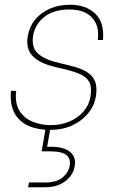

<svg xmlns="http://www.w3.org/2000/svg" viewBox="-20 -534 496 807"><path d="M190 12Q139 12 100 -5Q61 -22 41 -58.5Q21 -95 26 -152H48Q42 -101 61.5 -69Q81 -37 117 -22.5Q153 -8 194 -8Q236 -8 271.5 -23Q307 -38 330.5 -65Q354 -92 360 -126Q367 -167 355 -189.5Q343 -212 312 -224.5Q281 -237 231 -248Q191 -256 163.5 -268Q136 -280 119.5 -296Q103 -312 97.5 -334Q92 -356 97 -384Q104 -423 128 -452Q152 -481 189.5 -497.5Q227 -514 275 -514Q341 -514 380 -477Q419 -440 413 -366H391Q399 -423 368 -458.5Q337 -494 271 -494Q206 -494 166.5 -463Q127 -432 119 -383Q115 -358 121.5 -336.5Q128 -315 153.5 -298Q179 -281 230 -269Q266 -261 297 -252Q328 -243 349.5 -228.5Q371 -214 380 -190.5Q389 -167 383 -129Q376 -88 349.5 -56.5Q323 -25 282.5 -6.5Q242 12 190 12ZM98 253 102 233H170Q218 233 243 212Q268 191 273 163Q278 133 259 117.5Q240 102 188 102H155L174 -7H194L178 83Q223 81 250 91Q277 101 288 120Q299 139 294 165Q290 189 274 209Q258 229 232 241Q206 253 170 253Z"/></svg>

Font: DM Sans 16pt Thin
Style: Italic
Weight: 250
Italic angle: -10°
Version: Version 4.004;gftools[0.9.30]